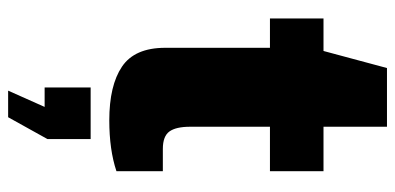

<svg xmlns="http://www.w3.org/2000/svg" viewBox="-276 -452 995 484"><g transform="rotate(90 222.0 -210.5)"><path d="M300 -688V-528H412V-393H300V-192Q300 -156 312 -139.5Q324 -123 356 -123H412V-6Q358 12 284 12Q196 12 148.5 -20Q101 -52 101 -129V-393H27V-528H109L152 -688ZM331 59V168L276 267H209L250 175H201V59Z"/></g></svg>

Font: Archicoco
Style: Regular
Weight: 400
Designer: Hector Gatti
Foundry: Hector Gatti
Version: 1.002